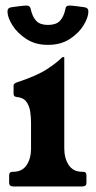

<svg xmlns="http://www.w3.org/2000/svg" viewBox="-20 -673 345 693"><path d="M279 -53Q292 -53 292 -40V-13Q292 0 277 0H28Q13 0 13 -13V-40Q13 -53 26 -53H28Q60 -53 76 -77Q92 -101 92 -136V-230Q92 -250 89 -270.5Q86 -291 75 -306Q64 -321 40 -323Q29 -324 29 -334V-364Q29 -372 42 -376Q112 -399 149 -423Q186 -447 204 -466Q205 -466 206 -466.5Q207 -467 208 -467H210Q211 -467 211.5 -466.5Q212 -466 212 -466V-137Q212 -102 228 -77.5Q244 -53 276 -53ZM77 -653Q88 -653 91 -640Q97 -612 111 -597.5Q125 -583 153 -583Q182 -583 196 -597.5Q210 -612 216 -640Q217 -653 230 -653Q237 -653 254 -651Q271 -649 284 -647Q299 -645 299 -632Q299 -610 281.5 -581.5Q264 -553 231.5 -532Q199 -511 153 -511Q108 -511 75.5 -532Q43 -553 25 -581.5Q7 -610 7 -632Q7 -645 22 -647Q36 -649 53 -651Q70 -653 77 -653Z"/></svg>

Font: Young Serif
Style: Regular
Weight: 400
Designer: Bastien Sozeau
Foundry: NBR — Bastien Sozeau
Version: Version 3.004; ttfautohint (v1.8.4.7-5d5b);gftools[0.9.33]